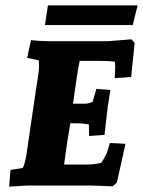

<svg xmlns="http://www.w3.org/2000/svg" viewBox="-20 -689 531 713"><path d="M276 -463Q267 -418 267 -414L251 -304H297Q308 -304 324 -311L338 -359L390 -355Q382 -307 380 -292L368 -188L311 -184L310 -227Q286 -231 270 -231H258Q241 -232 241 -231L229 -157L218 -78H303Q328 -78 356 -84Q366 -99 376 -119Q383 -139 388 -158L446 -155L414 -11L398 3Q329 0 313 0H82L14 4L19 -58L64 -65Q74 -80 81 -134L115 -366Q125 -422 125 -440.5Q125 -459 124 -465L81 -474L95 -540Q128 -536 162 -536H381L468 -543L480 -530L467 -403L406 -399L408 -446Q407 -447 407 -452.5Q407 -458 406 -460Q385 -463 348 -463ZM473 -596H147L158 -669H491Z"/></svg>

Font: Andada SC
Style: Bold Italic
Weight: 700
Italic angle: -8.29999°
Designer: Carolina Giovagnoli
Foundry: Carolina Giovagnoli
Version: Version 1.003